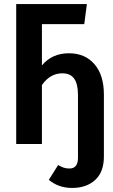

<svg xmlns="http://www.w3.org/2000/svg" viewBox="-20 -711 556 948"><path d="M493 -244V62Q493 138 450 177.5Q407 217 336 217Q269 217 221 177L267 104Q283 113 295 117Q307 121 323 121Q365 121 365 68V-242Q365 -297 346 -323Q327 -349 288 -349Q227 -349 187 -291V0H60V-691H409L396 -592H187V-388Q237 -448 320 -448Q400 -448 446.5 -394Q493 -340 493 -244Z"/></svg>

Font: Fira Sans Compressed Medium
Style: Regular
Weight: 500
Width: 1
Designer: bBox Type GmbH & Carrois Corporate GbR & Edenspiekermann AG
Foundry: bBox Type GmbH & Carrois Corporate GbR & Edenspiekermann AG
Version: Version 4.301